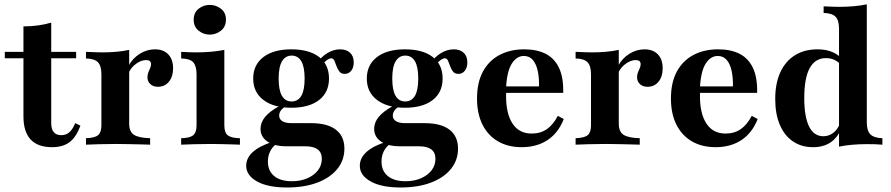

<svg xmlns="http://www.w3.org/2000/svg" viewBox="-20 -651 4009 864"><path d="M213.7 11.3Q150 11.3 117.7 -23.4Q85.5 -58.1 85.5 -127.4V-388.7H1.6V-417.7H85.5V-532.3Q121 -532.3 152 -536.7Q183.1 -541.1 210.5 -549.2V-417.7H322.6V-388.7H210.5V-97.6Q210.5 -69.4 222.2 -56Q233.9 -42.7 255.6 -42.7Q277.4 -42.7 292.3 -56Q307.3 -69.4 318.5 -96.8L341.9 -85.5Q323.4 -34.7 293.5 -11.7Q263.7 11.3 213.7 11.3Z M366.9 0V-29Q407.3 -30.6 421.8 -43.1Q436.3 -55.6 436.3 -87.1V-316.9Q436.3 -354.8 420.6 -371Q404.8 -387.1 366.9 -387.9V-417.7Q391.9 -416.9 406.9 -416.1Q421.8 -415.3 440.3 -415.3Q510.5 -415.3 561.3 -426.6V-94.4Q561.3 -58.9 582.3 -44.8Q603.2 -30.6 655.6 -29V0Q640.3 -0.8 614.9 -1.2Q589.5 -1.6 559.7 -2.4Q529.8 -3.2 502.4 -3.2Q460.5 -3.2 423 -2Q385.5 -0.8 366.9 0ZM690.3 -260.5Q669.4 -260.5 656.5 -272.6Q643.5 -284.7 643.5 -303.2Q643.5 -315.3 647.6 -325.4Q651.6 -335.5 655.6 -344.4Q659.7 -353.2 659.7 -362.1Q659.7 -380.6 637.9 -380.6Q622.6 -380.6 607.3 -373Q591.9 -365.3 579 -352.4Q566.1 -339.5 558.9 -322.6L558.1 -354Q576.6 -388.7 608.9 -408.9Q641.1 -429 677.4 -429Q715.3 -429 737.1 -406.5Q758.9 -383.9 758.9 -343.5Q758.9 -306.5 740.3 -283.5Q721.8 -260.5 690.3 -260.5Z M795.2 0V-29Q833.9 -29.8 849.2 -42.3Q864.5 -54.8 864.5 -87.1V-316.9Q864.5 -353.2 850 -370.2Q835.5 -387.1 795.2 -387.9V-417.7Q811.3 -416.9 827.8 -416.1Q844.4 -415.3 860.5 -415.3Q897.6 -415.3 929.8 -418.1Q962.1 -421 989.5 -426.6V-87.1Q989.5 -54 1005.2 -41.9Q1021 -29.8 1059.7 -29V0Q1047.6 -0.8 1026.2 -1.2Q1004.8 -1.6 979.8 -2.4Q954.8 -3.2 929.8 -3.2Q891.9 -3.2 853.2 -2Q814.5 -0.8 795.2 0ZM924.2 -495.2Q896 -495.2 873.8 -512.9Q851.6 -530.6 851.6 -562.1Q851.6 -594.4 873.8 -611.7Q896 -629 924.2 -629Q951.6 -629 974.2 -611.7Q996.8 -594.4 996.8 -562.9Q996.8 -530.6 974.2 -512.9Q951.6 -495.2 924.2 -495.2Z M1271.8 192.7Q1184.7 192.7 1136.3 165.3Q1087.9 137.9 1087.9 95.2Q1087.9 59.7 1118.1 32.7Q1148.4 5.6 1204.8 -12.1L1223.4 -2.4Q1205.6 9.7 1195.6 30.2Q1185.5 50.8 1185.5 75.8Q1185.5 117.7 1213.7 141.1Q1241.9 164.5 1293.5 164.5Q1333.1 164.5 1363.3 151.2Q1393.5 137.9 1410.9 115.3Q1428.2 92.7 1428.2 63.7Q1428.2 35.5 1409.7 21.4Q1391.1 7.3 1354 7.3H1268.5Q1215.3 7.3 1183.9 -13.7Q1152.4 -34.7 1152.4 -71Q1152.4 -100 1173 -125Q1193.5 -150 1236.3 -173.4L1261.3 -170.2Q1247.6 -160.5 1241.9 -150.8Q1236.3 -141.1 1236.3 -130.6Q1236.3 -114.5 1250.8 -105.6Q1265.3 -96.8 1291.9 -96.8H1379.8Q1453.2 -96.8 1491.5 -67.3Q1529.8 -37.9 1529.8 17.7Q1529.8 70.2 1497.6 109.7Q1465.3 149.2 1407.3 171Q1349.2 192.7 1271.8 192.7ZM1291.1 -166.1Q1211.3 -166.1 1165.3 -201.2Q1119.4 -236.3 1119.4 -297.6Q1119.4 -358.9 1164.9 -394Q1210.5 -429 1291.1 -429Q1371 -429 1415.7 -394.8Q1460.5 -360.5 1460.5 -297.6Q1460.5 -235.5 1415.7 -200.8Q1371 -166.1 1291.1 -166.1ZM1291.9 -194.4Q1321 -194.4 1335.9 -219.8Q1350.8 -245.2 1350.8 -297.6Q1350.8 -350 1335.9 -375.4Q1321 -400.8 1292.7 -400.8Q1264.5 -400.8 1249.2 -375.4Q1233.9 -350 1233.9 -297.6Q1233.9 -245.2 1248.8 -219.8Q1263.7 -194.4 1291.9 -194.4ZM1531.5 -318.5Q1515.3 -318.5 1507.3 -329Q1499.2 -339.5 1494.4 -353.2Q1489.5 -366.9 1484.7 -377.8Q1479.8 -388.7 1470.2 -388.7Q1464.5 -388.7 1455.6 -383.5Q1446.8 -378.2 1437.5 -368.1Q1428.2 -358.1 1421 -342.7L1407.3 -366.9Q1424.2 -394.4 1452.4 -411.7Q1480.6 -429 1510.5 -429Q1538.7 -429 1555.2 -413.7Q1571.8 -398.4 1571.8 -370.2Q1571.8 -346.8 1560.5 -332.7Q1549.2 -318.5 1531.5 -318.5Z M1783.1 192.7Q1696 192.7 1647.6 165.3Q1599.2 137.9 1599.2 95.2Q1599.2 59.7 1629.4 32.7Q1659.7 5.6 1716.1 -12.1L1734.7 -2.4Q1716.9 9.7 1706.9 30.2Q1696.8 50.8 1696.8 75.8Q1696.8 117.7 1725 141.1Q1753.2 164.5 1804.8 164.5Q1844.4 164.5 1874.6 151.2Q1904.8 137.9 1922.2 115.3Q1939.5 92.7 1939.5 63.7Q1939.5 35.5 1921 21.4Q1902.4 7.3 1865.3 7.3H1779.8Q1726.6 7.3 1695.2 -13.7Q1663.7 -34.7 1663.7 -71Q1663.7 -100 1684.3 -125Q1704.8 -150 1747.6 -173.4L1772.6 -170.2Q1758.9 -160.5 1753.2 -150.8Q1747.6 -141.1 1747.6 -130.6Q1747.6 -114.5 1762.1 -105.6Q1776.6 -96.8 1803.2 -96.8H1891.1Q1964.5 -96.8 2002.8 -67.3Q2041.1 -37.9 2041.1 17.7Q2041.1 70.2 2008.9 109.7Q1976.6 149.2 1918.5 171Q1860.5 192.7 1783.1 192.7ZM1802.4 -166.1Q1722.6 -166.1 1676.6 -201.2Q1630.6 -236.3 1630.6 -297.6Q1630.6 -358.9 1676.2 -394Q1721.8 -429 1802.4 -429Q1882.3 -429 1927 -394.8Q1971.8 -360.5 1971.8 -297.6Q1971.8 -235.5 1927 -200.8Q1882.3 -166.1 1802.4 -166.1ZM1803.2 -194.4Q1832.3 -194.4 1847.2 -219.8Q1862.1 -245.2 1862.1 -297.6Q1862.1 -350 1847.2 -375.4Q1832.3 -400.8 1804 -400.8Q1775.8 -400.8 1760.5 -375.4Q1745.2 -350 1745.2 -297.6Q1745.2 -245.2 1760.1 -219.8Q1775 -194.4 1803.2 -194.4ZM2042.7 -318.5Q2026.6 -318.5 2018.5 -329Q2010.5 -339.5 2005.6 -353.2Q2000.8 -366.9 1996 -377.8Q1991.1 -388.7 1981.5 -388.7Q1975.8 -388.7 1966.9 -383.5Q1958.1 -378.2 1948.8 -368.1Q1939.5 -358.1 1932.3 -342.7L1918.5 -366.9Q1935.5 -394.4 1963.7 -411.7Q1991.9 -429 2021.8 -429Q2050 -429 2066.5 -413.7Q2083.1 -398.4 2083.1 -370.2Q2083.1 -346.8 2071.8 -332.7Q2060.5 -318.5 2042.7 -318.5Z M2327.4 11.3Q2266.1 11.3 2221 -14.9Q2175.8 -41.1 2151.2 -90.3Q2126.6 -139.5 2126.6 -207.3Q2126.6 -279.8 2153.2 -329Q2179.8 -378.2 2227.8 -403.6Q2275.8 -429 2338.7 -429Q2396.8 -429 2436.3 -408.5Q2475.8 -387.9 2496 -344.8Q2516.1 -301.6 2514.5 -233.1H2217.7L2216.1 -262.1H2405.6Q2406.5 -301.6 2399.6 -332.7Q2392.7 -363.7 2377.4 -381.5Q2362.1 -399.2 2337.1 -399.2Q2305.6 -399.2 2283.5 -365.3Q2261.3 -331.5 2257.3 -256.5L2258.9 -253.2Q2258.1 -246 2257.7 -237.9Q2257.3 -229.8 2257.3 -218.5Q2257.3 -138.7 2286.7 -94.4Q2316.1 -50 2372.6 -50Q2412.1 -50 2440.7 -69.8Q2469.4 -89.5 2490.3 -129.8L2516.9 -115.3Q2492.7 -53.2 2444.4 -21Q2396 11.3 2327.4 11.3Z M2570.2 0V-29Q2610.5 -30.6 2625 -43.1Q2639.5 -55.6 2639.5 -87.1V-316.9Q2639.5 -354.8 2623.8 -371Q2608.1 -387.1 2570.2 -387.9V-417.7Q2595.2 -416.9 2610.1 -416.1Q2625 -415.3 2643.5 -415.3Q2713.7 -415.3 2764.5 -426.6V-94.4Q2764.5 -58.9 2785.5 -44.8Q2806.5 -30.6 2858.9 -29V0Q2843.5 -0.8 2818.1 -1.2Q2792.7 -1.6 2762.9 -2.4Q2733.1 -3.2 2705.6 -3.2Q2663.7 -3.2 2626.2 -2Q2588.7 -0.8 2570.2 0ZM2893.5 -260.5Q2872.6 -260.5 2859.7 -272.6Q2846.8 -284.7 2846.8 -303.2Q2846.8 -315.3 2850.8 -325.4Q2854.8 -335.5 2858.9 -344.4Q2862.9 -353.2 2862.9 -362.1Q2862.9 -380.6 2841.1 -380.6Q2825.8 -380.6 2810.5 -373Q2795.2 -365.3 2782.3 -352.4Q2769.4 -339.5 2762.1 -322.6L2761.3 -354Q2779.8 -388.7 2812.1 -408.9Q2844.4 -429 2880.6 -429Q2918.5 -429 2940.3 -406.5Q2962.1 -383.9 2962.1 -343.5Q2962.1 -306.5 2943.5 -283.5Q2925 -260.5 2893.5 -260.5Z M3200 11.3Q3138.7 11.3 3093.5 -14.9Q3048.4 -41.1 3023.8 -90.3Q2999.2 -139.5 2999.2 -207.3Q2999.2 -279.8 3025.8 -329Q3052.4 -378.2 3100.4 -403.6Q3148.4 -429 3211.3 -429Q3269.4 -429 3308.9 -408.5Q3348.4 -387.9 3368.5 -344.8Q3388.7 -301.6 3387.1 -233.1H3090.3L3088.7 -262.1H3278.2Q3279 -301.6 3272.2 -332.7Q3265.3 -363.7 3250 -381.5Q3234.7 -399.2 3209.7 -399.2Q3178.2 -399.2 3156 -365.3Q3133.9 -331.5 3129.8 -256.5L3131.5 -253.2Q3130.6 -246 3130.2 -237.9Q3129.8 -229.8 3129.8 -218.5Q3129.8 -138.7 3159.3 -94.4Q3188.7 -50 3245.2 -50Q3284.7 -50 3313.3 -69.8Q3341.9 -89.5 3362.9 -129.8L3389.5 -115.3Q3365.3 -53.2 3316.9 -21Q3268.5 11.3 3200 11.3Z M3755.6 8.9V-521.8Q3755.6 -559.7 3739.9 -575.8Q3724.2 -591.9 3686.3 -592.7V-622.6Q3704.8 -621.8 3721 -621Q3737.1 -620.2 3755.6 -620.2Q3790.3 -620.2 3822.2 -623Q3854 -625.8 3880.6 -631.5V-100Q3880.6 -62.9 3896.4 -46.8Q3912.1 -30.6 3950.8 -29V0Q3932.3 -1.6 3916.1 -2Q3900 -2.4 3880.6 -2.4Q3846.8 -2.4 3814.9 0.4Q3783.1 3.2 3755.6 8.9ZM3638.7 11.3Q3586.3 11.3 3548 -14.9Q3509.7 -41.1 3489.1 -89.5Q3468.5 -137.9 3468.5 -205.6Q3468.5 -275.8 3491.5 -325.8Q3514.5 -375.8 3557.3 -402.4Q3600 -429 3658.9 -429Q3699.2 -429 3728.2 -415.7Q3757.3 -402.4 3771 -381.5L3766.1 -354.8Q3756.5 -370.2 3738.3 -379.8Q3720.2 -389.5 3696.8 -389.5Q3648.4 -389.5 3623.8 -344.8Q3599.2 -300 3599.2 -209.7Q3599.2 -125 3621 -81.5Q3642.7 -37.9 3685.5 -37.9Q3709.7 -37.9 3729.8 -53.2Q3750 -68.5 3760.5 -97.6L3764.5 -71Q3749.2 -31.5 3717.3 -10.1Q3685.5 11.3 3638.7 11.3Z"/></svg>

Font: Playfair 5pt SemiExpanded Light ExtraBold
Style: Regular
Weight: 800
Version: Version 2.001;gftools[0.9.30]